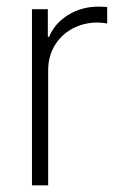

<svg xmlns="http://www.w3.org/2000/svg" viewBox="-20 -558 358 578"><path d="M76.2 -530.3H124V-447.3H127.9Q145 -488.3 185.5 -513.2Q226.1 -538.1 277.3 -538.1L302.7 -537.1V-487.3Q285.2 -490.2 274.4 -490.2Q231.9 -490.2 197.8 -471.7Q163.6 -453.1 144.3 -420.4Q125 -387.7 125 -346.7V0H76.2Z"/></svg>

Font: Pretendard GOV ExtraLight
Style: Regular
Weight: 200
Designer: Base glyphs from Inter by Rasmus Andersson; Hangeul glyphs from Noto Sans CJK(Source Han Sans) by Jang Soo-young and Kan
Foundry: Kil Hyung-jin
Version: Version 1.309